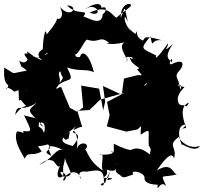

<svg xmlns="http://www.w3.org/2000/svg" viewBox="-56 -908 1010 951"><path d="M47 -413C94 -353 73 -416 19 -339C31 -405 44 -345 127 -400C77 -353 75 -370 160 -280C111 -300 183 -327 162 -249C149 -289 129 -270 137 -293C138 -329 108 -322 63 -337C101 -257 107 -254 59 -259C61 -218 86 -254 28 -257C3 -205 76 -115 66 -121C83 -162 96 -130 150 -157C128 -198 116 -174 182 -193C214 -157 138 -165 198 -136C184 -171 162 -206 257 -166C219 -176 200 -113 137 -92C173 -114 180 -121 208 -111C233 -81 234 -70 251 -103C221 -59 221 -11 257 -36C255 -120 259 -53 269 -154C250 -117 302 -66 292 -42C269 -22 252 -46 265 -28C202 -82 302 -50 260 -12C241 -22 323 -100 348 -17C302 -84 416 -48 367 -58C412 -59 466 -90 458 5C450 20 427 1 464 -3C467 5 464 -38 527 -104C519 -89 492 -82 476 -16C525 -24 488 -28 452 -27C486 -42 471 -62 473 -68C534 -45 519 -100 519 -67C505 -52 578 -19 520 -60C558 -23 543 -23 604 -44C586 -69 654 -58 660 -30C653 10 729 6 725 7C720 55 737 -23 768 15C735 -56 745 -23 821 -45C799 -44 798 -112 720 -63C746 -101 795 -168 806 -123C823 -184 769 -185 830 -230C829 -216 881 -163 934 -186C910 -138 805 -226 851 -185C829 -205 815 -296 866 -290C826 -243 836 -274 866 -274C859 -298 824 -380 880 -400C862 -368 876 -389 841 -387C802 -411 872 -368 810 -405C869 -375 781 -402 858 -477C787 -486 859 -504 836 -464C834 -518 803 -525 829 -554C856 -582 860 -618 804 -595C760 -567 809 -657 793 -591C804 -615 740 -604 801 -691C738 -634 785 -686 775 -692C725 -621 709 -611 718 -633C641 -671 637 -663 689 -728C706 -648 683 -735 771 -701C648 -739 665 -720 652 -707C597 -731 641 -780 615 -740C570 -770 581 -786 589 -758C555 -792 553 -858 577 -800C557 -886 567 -879 542 -819C540 -907 612 -893 588 -874C554 -845 554 -852 522 -821C503 -821 484 -893 388 -845C461 -818 422 -904 367 -862C374 -871 444 -911 447 -869C484 -884 463 -837 453 -839C449 -768 369 -829 357 -825C387 -868 329 -826 276 -881C339 -881 296 -809 241 -874C273 -810 217 -808 235 -818C213 -811 248 -823 175 -737C170 -779 158 -727 156 -666C161 -661 108 -650 153 -608C57 -656 45 -656 92 -601C92 -602 80 -642 111 -630C162 -602 167 -654 181 -643C129 -616 130 -615 77 -654C99 -586 45 -594 38 -611C58 -558 39 -593 77 -558C-13 -543 29 -537 -35 -573C-41 -473 -9 -499 -16 -478C-34 -450 -35 -497 15 -454C87 -484 102 -431 35 -487L38 -410ZM256 -459C243 -496 233 -462 221 -471C264 -513 219 -540 243 -555C251 -511 273 -540 227 -482C281 -530 319 -489 276 -574C337 -552 373 -569 409 -550C383 -655 345 -657 340 -624C372 -643 320 -606 316 -639C330 -633 359 -701 374 -712C440 -690 433 -736 485 -696C456 -697 490 -676 596 -707C538 -701 535 -678 573 -617C566 -576 590 -639 555 -624C630 -635 595 -600 586 -628C591 -580 657 -573 623 -565C665 -513 688 -492 656 -482C699 -525 684 -536 627 -536L558 -519L547 -439L454 -482L465 -404L455 -362L435 -469L346 -484L356 -376L327 -354L290 -374L245 -481ZM668 -363C659 -368 638 -289 641 -241C697 -277 676 -262 681 -185C705 -163 671 -143 697 -133C637 -190 602 -170 592 -165C578 -166 557 -172 508 -196C505 -181 516 -135 492 -161C517 -153 499 -139 435 -142C473 -156 433 -81 457 -61C359 -122 379 -199 351 -156C412 -194 338 -221 324 -168C331 -204 324 -260 306 -260C299 -236 371 -261 297 -176C342 -190 233 -184 257 -227C279 -198 281 -237 282 -216C307 -314 249 -212 322 -285C288 -240 326 -282 351 -279L327 -359L387 -363L441 -415L560 -448L474 -403L487 -337L473 -282L570 -256L625 -267L678 -316L714 -279L791 -349L669 -404Z"/></svg>

Font: Hussar Lance
Style: ExBd
Weight: 700
Foundry: Cannot Into Space Fonts, PlusOne Fonts
Version: Version 2.270